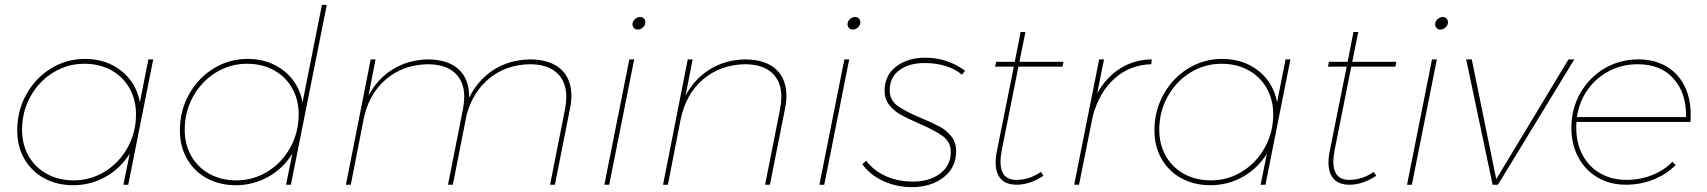

<svg xmlns="http://www.w3.org/2000/svg" viewBox="-20 -762 7041 792"><path d="M51 -224Q51 -305 88.5 -372.5Q126 -440 190 -479.5Q254 -519 330 -519Q418 -519 480 -470Q542 -421 557 -340L592 -517H612L509 0H489L515 -128Q476 -66 414.5 -32Q353 2 282 2Q215 2 162.5 -26.5Q110 -55 80.5 -106.5Q51 -158 51 -224ZM541 -290Q541 -351 514 -398.5Q487 -446 438.5 -472.5Q390 -499 328 -499Q258 -499 199 -462.5Q140 -426 105.5 -363.5Q71 -301 71 -227Q71 -166 98 -118.5Q125 -71 173.5 -44.5Q222 -18 284 -18Q354 -18 413 -54.5Q472 -91 506.5 -153.5Q541 -216 541 -290Z M722 -224Q722 -305 759.5 -372.5Q797 -440 861 -479.5Q925 -519 1001 -519Q1089 -519 1151 -470Q1213 -421 1228 -340L1308 -742H1328L1180 0H1160L1186 -128Q1147 -66 1085.5 -32Q1024 2 953 2Q886 2 833.5 -26.5Q781 -55 751.5 -106.5Q722 -158 722 -224ZM1212 -290Q1212 -351 1185 -398.5Q1158 -446 1109.5 -472.5Q1061 -499 999 -499Q929 -499 870 -462.5Q811 -426 776.5 -363.5Q742 -301 742 -227Q742 -166 769 -118.5Q796 -71 844.5 -44.5Q893 -18 955 -18Q1025 -18 1084 -54.5Q1143 -91 1177.5 -153.5Q1212 -216 1212 -290Z M2337 -366Q2337 -342 2331 -313L2269 0H2249L2311 -313Q2316 -341 2316 -362Q2316 -426 2277 -461.5Q2238 -497 2165 -497Q2068 -495 1999.5 -439.5Q1931 -384 1905 -289L1848 0H1828L1890 -313Q1895 -341 1895 -362Q1895 -426 1856 -461.5Q1817 -497 1744 -497Q1641 -495 1570 -433Q1499 -371 1479 -266L1427 0H1407L1509 -517H1529L1500 -368Q1538 -438 1601 -476.5Q1664 -515 1744 -517Q1828 -517 1872.5 -475.5Q1917 -434 1915 -359Q1953 -434 2017 -474.5Q2081 -515 2165 -517Q2248 -517 2292.5 -477.5Q2337 -438 2337 -366Z M2642 -670Q2642 -658 2632 -649Q2622 -640 2610 -640Q2601 -640 2595 -646.5Q2589 -653 2589 -662Q2589 -674 2599 -683Q2609 -692 2621 -692Q2630 -692 2636 -685.5Q2642 -679 2642 -670ZM2596 -517 2493 0H2473L2576 -517Z M3224 -366Q3224 -342 3218 -313L3156 0H3136L3198 -313Q3203 -341 3203 -362Q3203 -427 3164 -462Q3125 -497 3052 -497Q2951 -495 2879.5 -434Q2808 -373 2787 -266L2735 0H2715L2817 -517H2837L2808 -368Q2846 -438 2909 -476.5Q2972 -515 3052 -517Q3135 -517 3179.5 -477.5Q3224 -438 3224 -366Z M3529 -670Q3529 -658 3519 -649Q3509 -640 3497 -640Q3488 -640 3482 -646.5Q3476 -653 3476 -662Q3476 -674 3486 -683Q3496 -692 3508 -692Q3517 -692 3523 -685.5Q3529 -679 3529 -670ZM3483 -517 3380 0H3360L3463 -517Z M3537 -85 3553 -99Q3584 -58 3634 -35.5Q3684 -13 3746 -13Q3814 -13 3858 -46Q3902 -79 3902 -135Q3902 -176 3869.5 -200Q3837 -224 3772 -252Q3724 -273 3696 -288.5Q3668 -304 3648.5 -328.5Q3629 -353 3629 -387Q3629 -451 3676.5 -487.5Q3724 -524 3797 -524Q3888 -524 3961 -470L3948 -454Q3921 -477 3881.5 -489.5Q3842 -502 3794 -502Q3730 -502 3690 -472.5Q3650 -443 3650 -390Q3650 -349 3682.5 -325.5Q3715 -302 3780 -275Q3828 -255 3856.5 -239.5Q3885 -224 3904.5 -199Q3924 -174 3924 -139Q3924 -71 3873 -31Q3822 9 3744 10Q3678 10 3623 -15.5Q3568 -41 3537 -85Z M4112 -141Q4107 -113 4107 -95Q4107 -20 4173 -20Q4226 -20 4274 -53L4284 -37Q4228 0 4174 0Q4131 0 4109 -23.5Q4087 -47 4087 -92Q4087 -115 4093 -143L4162 -487H4085L4089 -507H4166L4190 -630H4210L4185 -507H4367L4363 -487H4181Z M4731 -517 4729 -497Q4642 -495 4578.5 -439Q4515 -383 4488 -284L4431 0H4411L4514 -517H4534L4506 -377Q4543 -443 4600.5 -479.5Q4658 -516 4731 -517Z M4742 -224Q4742 -305 4779.5 -372.5Q4817 -440 4881 -479.5Q4945 -519 5021 -519Q5109 -519 5171 -470Q5233 -421 5248 -340L5283 -517H5303L5200 0H5180L5206 -128Q5167 -66 5105.5 -32Q5044 2 4973 2Q4906 2 4853.5 -26.5Q4801 -55 4771.5 -106.5Q4742 -158 4742 -224ZM5232 -290Q5232 -351 5205 -398.5Q5178 -446 5129.5 -472.5Q5081 -499 5019 -499Q4949 -499 4890 -462.5Q4831 -426 4796.5 -363.5Q4762 -301 4762 -227Q4762 -166 4789 -118.5Q4816 -71 4864.5 -44.5Q4913 -18 4975 -18Q5045 -18 5104 -54.5Q5163 -91 5197.5 -153.5Q5232 -216 5232 -290Z M5485 -141Q5480 -113 5480 -95Q5480 -20 5546 -20Q5599 -20 5647 -53L5657 -37Q5601 0 5547 0Q5504 0 5482 -23.5Q5460 -47 5460 -92Q5460 -115 5466 -143L5535 -487H5458L5462 -507H5539L5563 -630H5583L5558 -507H5740L5736 -487H5554Z M5953 -670Q5953 -658 5943 -649Q5933 -640 5921 -640Q5912 -640 5906 -646.5Q5900 -653 5900 -662Q5900 -674 5910 -683Q5920 -692 5932 -692Q5941 -692 5947 -685.5Q5953 -679 5953 -670ZM5907 -517 5804 0H5784L5887 -517Z M6474 -517 6159 0H6137L6028 -517H6051L6152 -23L6450 -517Z M6483 -259Q6482 -251 6482 -235Q6482 -172 6508 -123Q6534 -74 6581 -47Q6628 -20 6689 -20Q6745 -20 6794.5 -39.5Q6844 -59 6879 -95L6892 -81Q6853 -42 6799.5 -21Q6746 0 6687 0Q6621 0 6570 -30Q6519 -60 6490.5 -113Q6462 -166 6462 -234Q6462 -314 6499 -378.5Q6536 -443 6599 -480Q6662 -517 6738 -517Q6804 -517 6853 -488.5Q6902 -460 6928 -408.5Q6954 -357 6954 -291Q6954 -270 6953 -259ZM6485 -279H6935Q6937 -377 6884 -437Q6831 -497 6736 -497Q6672 -497 6618.5 -469.5Q6565 -442 6529.5 -392.5Q6494 -343 6485 -279Z"/></svg>

Font: TypoPRO Montserrat
Style: Italic
Weight: 250
Italic angle: -11.3°
Designer: Julieta Ulanovsky
Foundry: Julieta Ulanovsky
Version: Version 6.001